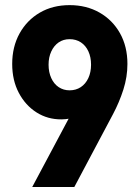

<svg xmlns="http://www.w3.org/2000/svg" viewBox="-20 -748 558 768"><path d="M258.3 -727.5Q325.7 -727.5 377.9 -697.8Q430.2 -668 460 -615Q489.7 -562 489.7 -492.2Q489.7 -440.4 473.4 -389.4Q457 -338.4 432.1 -291.5L277.3 0H108.9L269.5 -301.3L313.5 -305.2Q305.2 -291 282.2 -281Q259.3 -271 226.1 -270.5Q170.9 -270 126.2 -298.3Q81.5 -326.7 55.2 -376.7Q28.8 -426.8 28.8 -492.2Q28.8 -561 58.3 -614.3Q87.9 -667.5 139.4 -697.5Q190.9 -727.5 258.3 -727.5ZM258.3 -591.3Q233.4 -591.3 214.6 -578.4Q195.8 -565.4 185.1 -542.2Q174.3 -519 174.3 -489.3Q174.3 -459 185.1 -435.5Q195.8 -412.1 214.8 -399.4Q233.9 -386.7 258.3 -386.7Q283.7 -386.7 303 -399.4Q322.3 -412.1 333.3 -435.5Q344.2 -459 344.2 -489.3Q344.2 -519.5 333.5 -542.7Q322.8 -565.9 303.5 -578.6Q284.2 -591.3 258.3 -591.3Z"/></svg>

Font: Reddit Sans Condensed ExtraBold
Style: Regular
Weight: 800
Designer: Stephen Hutchings
Foundry: Reddit
Version: Version 1.014